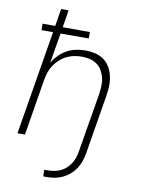

<svg xmlns="http://www.w3.org/2000/svg" viewBox="-101 -803 802 1086"><g transform="rotate(10 300.0 -260.0)"><path d="M225 215 224 177H245Q263 177 281.5 173.5Q300 170 316.5 162.5Q333 155 347.5 142Q362 129 372.5 113.5Q383 98 389 80.5Q395 63 398 46L456 -301Q459 -324 460 -347.5Q461 -371 455.5 -393Q450 -415 439 -434Q428 -453 410 -466Q392 -479 370 -484.5Q348 -490 324 -490Q302 -490 280 -486Q258 -482 236.5 -471.5Q215 -461 197 -444.5Q179 -428 166 -408.5Q153 -389 146 -367Q139 -345 135 -323L82 0H39L138 -598H72L71 -635H144L160 -735H203L187 -635H343V-598H181L152 -424Q166 -449 186.5 -469.5Q207 -490 231.5 -503.5Q256 -517 283 -522.5Q310 -528 337 -528Q366 -528 393.5 -521.5Q421 -515 443 -499Q465 -483 478.5 -459.5Q492 -436 498 -408.5Q504 -381 503 -352Q502 -323 497 -294L441 46Q437 68 429.5 90.5Q422 113 408.5 133.5Q395 154 376.5 170Q358 186 336 196.5Q314 207 291 211Q268 215 246 215Z"/></g></svg>

Font: Iosevka Extralight Extended
Style: Italic
Weight: 200
Width: 7
Italic angle: -9°
Monospace: yes
Designer: Belleve Invis
Foundry: Belleve Invis
Version: Version 32.5.0; ttfautohint (v1.8.4)